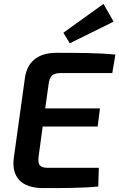

<svg xmlns="http://www.w3.org/2000/svg" viewBox="-20 -963 612 985"><path d="M563 -852 511 -943 305 -795 338 -741ZM290 -588H556L572 -683C483 -692 372 -692 268 -692C173 -692 119 -644 108 -564L51 -154C38 -58 86 2 202 2C293 2 399 2 484 -6L487 -102H227C185 -102 173 -116 178 -159L199 -314H481L493 -407H212L229 -528C234 -573 250 -588 290 -588Z"/></svg>

Font: Exo 2 Semi Bold
Style: Italic
Weight: 600
Italic angle: -8°
Designer: Natanael Gama
Version: Version 1.001;PS 001.001;hotconv 1.0.88;makeotf.lib2.5.64775